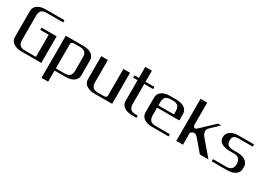

<svg xmlns="http://www.w3.org/2000/svg" viewBox="18 -1856 4379 3129"><g transform="rotate(30 2208.0 -292.0)"><path d="M340.8 -458.5V-500H625V0H250Q156.2 0 98.9 -40.3Q41.5 -80.6 41.5 -149.9V-641.6Q41.5 -710.9 98.9 -751.2Q156.2 -791.5 250 -791.5H604V-750H291.5Q266.6 -750 246.6 -745.1Q226.6 -740.2 213.9 -732.7Q201.2 -725.1 191.9 -713.4Q182.6 -701.7 177.7 -691.2Q172.9 -680.7 170.2 -666Q167.5 -651.4 167 -641.6Q166.5 -631.8 166.5 -618.7V-172.9Q166.5 -159.7 167 -149.9Q167.5 -140.1 170.2 -125.5Q172.9 -110.8 177.7 -100.3Q182.6 -89.8 191.9 -78.1Q201.2 -66.4 213.9 -58.8Q226.6 -51.3 246.6 -46.4Q266.6 -41.5 291.5 -41.5H500V-458.5Z M874.5 -41.5H1041.5Q1066.4 -41.5 1086.4 -46.4Q1106.4 -51.3 1119.1 -58.8Q1131.8 -66.4 1141.1 -78.1Q1150.4 -89.8 1155.3 -100.3Q1160.2 -110.8 1162.8 -125.5Q1165.5 -140.1 1166 -149.9Q1166.5 -159.7 1166.5 -172.9V-410.6Q1166.5 -423.8 1166 -433.3Q1165.5 -442.9 1162.8 -457.5Q1160.2 -472.2 1155.3 -482.7Q1150.4 -493.2 1141.1 -505.1Q1131.8 -517.1 1119.1 -524.4Q1106.4 -531.7 1086.4 -536.6Q1066.4 -541.5 1041.5 -541.5H958Q943.8 -541.5 936.8 -541.3Q929.7 -541 918 -540Q906.2 -539.1 900.1 -536.4Q894 -533.7 887.2 -529.3Q880.4 -524.9 877.4 -517.6Q874.5 -510.3 874.5 -500ZM749.5 -583.5H1083Q1176.8 -583.5 1234.1 -543.2Q1291.5 -502.9 1291.5 -433.1V-149.9Q1291.5 -80.6 1234.1 -40.3Q1176.8 0 1083 0H874.5V208.5H749.5Z M1958 -583.5V0H1624.5Q1530.8 0 1473.4 -40.3Q1416 -80.6 1416 -149.9V-583.5H1541V-172.9Q1541 -159.7 1541.5 -149.9Q1542 -140.1 1544.7 -125.5Q1547.4 -110.8 1552.2 -100.3Q1557.1 -89.8 1566.4 -78.1Q1575.7 -66.4 1588.4 -58.8Q1601.1 -51.3 1621.1 -46.4Q1641.1 -41.5 1666 -41.5H1749.5Q1763.7 -41.5 1770.8 -41.7Q1777.8 -42 1789.6 -43Q1801.3 -43.9 1807.4 -46.6Q1813.5 -49.3 1820.3 -54Q1827.1 -58.6 1830.1 -65.9Q1833 -73.2 1833 -83.5V-583.5Z M2249.5 -791.5V-583.5H2416V-541.5H2249.5V-172.9Q2249.5 -153.3 2250.7 -139.9Q2252 -126.5 2258.8 -106.2Q2265.6 -85.9 2278.1 -73.2Q2290.5 -60.5 2315.2 -51Q2339.8 -41.5 2374.5 -41.5H2416V0H2332.5Q2239.3 0 2181.9 -40.3Q2124.5 -80.6 2124.5 -149.9V-541.5H2041V-583.5H2124.5V-791.5Z M3041 -312.5H2624V-172.9Q2624 -159.7 2624.5 -149.9Q2625 -140.1 2627.7 -125.5Q2630.4 -110.8 2635.3 -100.3Q2640.1 -89.8 2649.4 -78.1Q2658.7 -66.4 2671.4 -58.8Q2684.1 -51.3 2704.1 -46.4Q2724.1 -41.5 2749 -41.5H3020V0H2707.5Q2613.8 0 2556.4 -40.3Q2499 -80.6 2499 -149.9V-433.1Q2499 -502.9 2556.4 -543.2Q2613.8 -583.5 2707.5 -583.5H2832.5Q2926.3 -583.5 2983.6 -543.2Q3041 -502.9 3041 -433.1ZM2624 -354H2916V-410.6Q2916 -423.8 2915.5 -433.3Q2915 -442.9 2912.4 -457.5Q2909.7 -472.2 2904.8 -482.7Q2899.9 -493.2 2890.6 -505.1Q2881.3 -517.1 2868.7 -524.4Q2856 -531.7 2835.9 -536.6Q2815.9 -541.5 2791 -541.5H2749Q2724.1 -541.5 2704.1 -536.6Q2684.1 -531.7 2671.4 -524.4Q2658.7 -517.1 2649.4 -505.1Q2640.1 -493.2 2635.3 -482.7Q2630.4 -472.2 2627.7 -457.5Q2625 -442.9 2624.5 -433.3Q2624 -423.8 2624 -410.6Z M3290.5 -791.5V-377Q3290.5 -355.5 3301.3 -341.3Q3312 -327.1 3324.2 -327.1Q3341.3 -327.1 3363.8 -346.7L3613.8 -583.5H3673.8L3522.9 -439.5Q3492.7 -410.6 3492.7 -370.6Q3492.7 -327.6 3529.3 -283.2L3770 0H3608.4L3432.1 -208.5Q3389.6 -258.3 3354 -258.3Q3340.8 -258.3 3322.8 -248.5Q3304.7 -238.8 3290.5 -224.1V0H3165.5V-791.5Z M3999 -291.5Q3903.3 -291.5 3846.9 -327.1Q3790.5 -362.8 3790.5 -431.2Q3790.5 -501 3848.1 -542.2Q3905.8 -583.5 3999 -583.5H4290.5V-541.5H4040.5Q4015.1 -541.5 3995.6 -538.6Q3976.1 -535.6 3962.9 -531Q3949.7 -526.4 3940.7 -518.3Q3931.6 -510.3 3926.8 -502.9Q3921.9 -495.6 3919.2 -484.4Q3916.5 -473.1 3916 -464.8Q3915.5 -456.5 3915.5 -443.8Q3915.5 -432.1 3916 -423.8Q3916.5 -415.5 3919.2 -403.3Q3921.9 -391.1 3926.8 -382.3Q3931.6 -373.5 3940.9 -363.8Q3950.2 -354 3963.1 -347.9Q3976.1 -341.8 3995.8 -337.6Q4015.6 -333.5 4040.5 -333.5H4124Q4217.8 -333.5 4275.1 -293.2Q4332.5 -252.9 4332.5 -183.1V-149.9Q4332.5 -80.6 4275.1 -40.3Q4217.8 0 4124 0H3832.5V-41.5H4082.5Q4116.7 -41.5 4141.6 -51.3Q4166.5 -61 4178.7 -73.7Q4190.9 -86.4 4198 -105.5Q4205.1 -124.5 4206.3 -136.5Q4207.5 -148.4 4207.5 -162.6Q4207.5 -291.5 4082.5 -291.5Z"/></g></svg>

Font: Gputeks
Style: Bold
Weight: 600
Width: 8
Version: Version 0.9